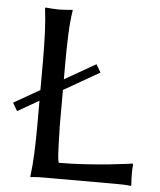

<svg xmlns="http://www.w3.org/2000/svg" viewBox="-51 -731 647 778"><g transform="rotate(5 273.0 -342.0)"><path d="M328.6 -476.1 347.7 -443.8 202.1 -360.4V-212.4Q202.1 -205.6 202.9 -185.3Q203.6 -165 204.1 -140.9Q204.6 -116.7 206.1 -95.5Q207.5 -74.2 210.9 -64.9Q264.2 -64.9 317.1 -68.4Q370.1 -71.8 413.6 -76.2Q457 -80.6 483.4 -84.2Q509.8 -87.9 509.8 -87.9L511.7 -84Q509.8 -66.9 509.8 -46.4Q509.8 -39.6 510.3 -25.6Q510.7 -11.7 511.7 0L509.8 2.9Q497.6 1 480.5 0.5Q463.4 0 446.3 0H156.7Q130.4 0 116.2 1.5Q102.1 2.9 102.1 2.9L101.1 0Q106.9 -43.5 109.1 -98.1Q111.3 -152.8 111.3 -212.4V-308.6L24.4 -258.8L5.4 -291.5L111.3 -352.1V-471.7Q111.3 -531.2 109.1 -584.7Q106.9 -638.2 101.1 -683.6L103 -687Q112.3 -686 129.9 -684.8Q147.5 -683.6 156.7 -683.6Q166.5 -683.6 184.3 -684.8Q202.1 -686 212.4 -687L213.4 -683.6Q206.5 -641.1 204.3 -586.2Q202.1 -531.2 202.1 -471.7V-403.8Z"/></g></svg>

Font: Kurinto Seri
Style: Regular
Weight: 400
Designer: Kurinto was developed by Clint Goss from a range of fonts that are compatible with the SIL Open Font License Version 1.1
Foundry: Clinton F. Goss
Version: Version 2.196; July 25, 2020